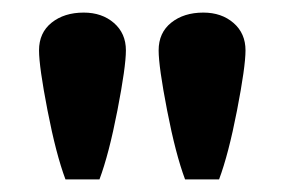

<svg xmlns="http://www.w3.org/2000/svg" viewBox="-20 -875 452 305"><path d="M42 -795Q42 -823 62 -839Q82 -855 113 -855Q142 -855 161 -838.5Q180 -822 180 -795Q180 -769 166.5 -699.5Q153 -630 138 -590H84Q69 -630 55.5 -699.5Q42 -769 42 -795ZM232 -795Q232 -823 252 -839Q272 -855 303 -855Q332 -855 351 -838.5Q370 -822 370 -795Q370 -769 356.5 -699.5Q343 -630 328 -590H274Q259 -630 245.5 -699.5Q232 -769 232 -795Z"/></svg>

Font: Farro
Style: Bold
Weight: 700
Designer: Aceler Chua
Foundry: Grayscale Limited
Version: Version 1.101